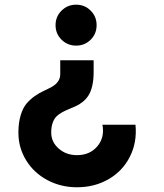

<svg xmlns="http://www.w3.org/2000/svg" viewBox="-20 -540 699 820"><path d="M217.3 -432.6Q217.3 -469.2 242.9 -494.6Q268.6 -520 305.2 -520Q341.8 -520 367.2 -494.6Q392.6 -469.2 392.6 -432.6Q392.6 -395.5 367.2 -370.4Q341.8 -345.2 305.2 -345.2Q268.6 -345.2 242.9 -370.4Q217.3 -395.5 217.3 -432.6ZM308.6 259.8Q239.7 259.8 182.1 229Q124.5 198.2 91.6 144.5Q58.6 90.8 58.6 26.4Q58.6 -16.1 68.4 -48.1Q78.1 -80.1 94 -98.4Q109.9 -116.7 128.9 -129.9Q147.9 -143.1 167 -151.9Q186 -160.6 201.9 -169.4Q217.8 -178.2 227.5 -191.7Q237.3 -205.1 237.3 -223.6V-282.7H379.9V-232.4Q379.9 -198.2 373.8 -172.6Q367.7 -147 357.2 -131.3Q346.7 -115.7 333 -104.7Q319.3 -93.8 304.2 -86.9Q289.1 -80.1 274.2 -74Q259.3 -67.9 245.6 -60.5Q231.9 -53.2 221.4 -43Q210.9 -32.7 204.8 -15.1Q198.7 2.4 198.7 26.4Q198.7 66.4 230.7 94.5Q262.7 122.6 308.6 122.6Q363.8 122.6 395.8 84.7Q427.7 46.9 417.5 -7.3H558.6Q565.9 66.4 535.4 127.9Q504.9 189.5 444.8 224.6Q384.8 259.8 308.6 259.8Z"/></svg>

Font: Now Alt
Style: Bold
Weight: 700
Designer: Alfredo Marco Pradil
Foundry: Alfredo Marco Pradil
Version: Version 1.002;PS 001.002;hotconv 1.0.88;makeotf.lib2.5.64775